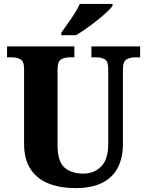

<svg xmlns="http://www.w3.org/2000/svg" viewBox="-20 -951 751 981"><path d="M365 10Q288 10 229 -13Q170 -36 136.5 -86Q103 -136 103 -218V-599Q103 -638 84.5 -648Q66 -658 40 -658H16V-714H360V-658H336Q310 -658 292 -647.5Q274 -637 274 -595V-210Q274 -127 309 -95.5Q344 -64 406 -64Q461 -64 497 -100.5Q533 -137 533 -216V-599Q533 -638 515.5 -648Q498 -658 471 -658H447V-714H696V-658H671Q645 -658 626.5 -647.5Q608 -637 608 -595V-214Q608 -147 583 -96.5Q558 -46 504.5 -18Q451 10 365 10ZM293 -784Q307 -804 325.5 -829.5Q344 -855 361 -882Q378 -909 388 -931H555V-921Q546 -908 525 -888.5Q504 -869 476.5 -847Q449 -825 420.5 -805Q392 -785 368 -771H293Z"/></svg>

Font: Noto Serif Ethiopic SemiCondensed ExtraBold
Style: Regular
Weight: 800
Width: 4
Designer: Monotype Design Team
Foundry: Monotype Imaging Inc.
Version: Version 2.102; ttfautohint (v1.8.4.7-5d5b)